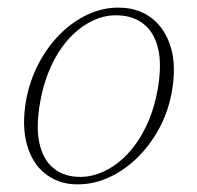

<svg xmlns="http://www.w3.org/2000/svg" viewBox="-20 -477 518 505"><path d="M303 -456.5Q348 -454 381.2 -427.5Q414.5 -401 429.2 -352.8Q444 -304.5 432 -235.5Q422.5 -182.5 397.5 -137Q372.5 -91.5 336.8 -58Q301 -24.5 258.8 -7Q216.5 10.5 171.5 7.5Q129.5 4.5 97.2 -21.5Q65 -47.5 51 -96Q37 -144.5 48.5 -213Q58.5 -266.5 82.8 -312Q107 -357.5 141.8 -391Q176.5 -424.5 218 -442Q259.5 -459.5 303 -456.5ZM181 -12Q210 -10 237.8 -19.8Q265.5 -29.5 290.8 -49.2Q316 -69 336.5 -97.5Q357 -126 372 -162Q387 -198 394.5 -240.5Q406 -306 396 -348.5Q386 -391 359.2 -412.8Q332.5 -434.5 294 -436.5Q265.5 -438.5 238.5 -428.8Q211.5 -419 187 -399.5Q162.5 -380 142.2 -351.5Q122 -323 107.5 -286.8Q93 -250.5 85.5 -208Q74 -142.5 83.8 -100Q93.5 -57.5 119 -36Q144.5 -14.5 181 -12Z"/></svg>

Font: Fraunces Thin
Style: Italic
Weight: 250
Italic angle: -16°
Version: Version 1.000;[b76b70a41]